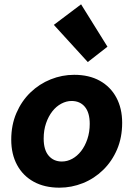

<svg xmlns="http://www.w3.org/2000/svg" viewBox="-20 -856 640 888"><path d="M255 12Q186 12 136 -15.5Q86 -43 59 -93Q32 -143 32 -210Q32 -278 56 -333.5Q80 -389 121 -428.5Q162 -468 214.5 -489Q267 -510 323 -510Q392 -510 441.5 -482.5Q491 -455 518 -405Q545 -355 545 -288Q545 -220 521.5 -165Q498 -110 457 -70Q416 -30 363.5 -9Q311 12 255 12ZM266 -109Q291 -109 314 -121.5Q337 -134 355 -157Q373 -180 384 -212.5Q395 -245 395 -283Q395 -335 372.5 -362Q350 -389 311 -389Q287 -389 263.5 -376.5Q240 -364 222 -341Q204 -318 193 -286Q182 -254 182 -215Q182 -163 205 -136Q228 -109 266 -109ZM386 -569 229 -741 355 -836 477 -640Z"/></svg>

Font: Source Code Pro ExtraBold
Style: Italic
Weight: 800
Italic angle: -11°
Monospace: yes
Designer: Paul D. Hunt, Teo Tuominen
Foundry: Adobe Systems Incorporated
Version: Version 1.016;hotconv 1.0.116;makeotfexe 2.5.65601